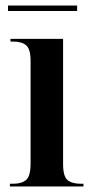

<svg xmlns="http://www.w3.org/2000/svg" viewBox="-20 -677 337 697"><path d="M16 0V-10H28Q59 -10 75 -24Q91 -38 91 -83V-456Q91 -499 75 -512.5Q59 -526 29 -526H18V-536H209V-82Q209 -37 225 -23.5Q241 -10 272 -10H283V0ZM9 -637V-657H260V-637Z"/></svg>

Font: Noto Serif Display Condensed SemiBold
Style: Regular
Weight: 600
Width: 3
Designer: Monotype Design Team
Foundry: Monotype Imaging Inc.
Version: Version 2.009